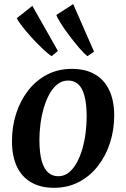

<svg xmlns="http://www.w3.org/2000/svg" viewBox="-20 -905 616 938"><path d="M331.5 -568.5Q397.5 -568.5 443.2 -542.2Q489 -516 513.2 -465.5Q537.5 -415 538 -342Q538 -271.5 517.8 -208Q497.5 -144.5 459 -94.8Q420.5 -45 366 -16.2Q311.5 12.5 243.5 12.5Q179 12.5 133 -13.8Q87 -40 63 -90.2Q39 -140.5 38.5 -213Q38 -284 58.2 -348Q78.5 -412 116.8 -461.8Q155 -511.5 209.2 -540Q263.5 -568.5 331.5 -568.5ZM313 -511.5Q283.5 -511.5 260.8 -493.5Q238 -475.5 221.2 -445Q204.5 -414.5 193.5 -376.2Q182.5 -338 177.5 -297.8Q172.5 -257.5 172.5 -220Q173 -156 184.2 -117.5Q195.5 -79 216 -61.5Q236.5 -44 264.5 -44Q293.5 -44 316 -62Q338.5 -80 355.2 -110.5Q372 -141 382.8 -179.2Q393.5 -217.5 398.5 -258Q403.5 -298.5 403.5 -336Q403 -400 392.2 -438.5Q381.5 -477 361.5 -494.2Q341.5 -511.5 313 -511.5ZM232 -630.5Q214 -642.5 187.2 -667.8Q160.5 -693 133.8 -722.5Q107 -752 87.2 -777.8Q67.5 -803.5 62 -816L138 -876.5L263 -656ZM407 -630.5Q390 -644 366 -672Q342 -700 318 -732Q294 -764 276.8 -791.2Q259.5 -818.5 255.5 -832L337.5 -885L439.5 -652.5Z"/></svg>

Font: Merriweather SemiBold
Style: Italic
Weight: 600
Italic angle: -7.8°
Version: Version 2.101